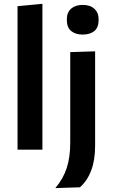

<svg xmlns="http://www.w3.org/2000/svg" viewBox="-20 -764 576 980"><path d="M69.5 0V-732.5L196.5 -744.5V0ZM262.5 196Q303 148 320.8 92.8Q338.5 37.5 338.5 -35V-498L465.5 -502V-20.5Q465.5 53.5 445.5 106.2Q425.5 159 388 192ZM401.5 -587.5Q365 -587.5 343 -605.8Q321 -624 321 -664Q321 -700.5 343 -719.8Q365 -739 402.5 -739Q440 -739 461.8 -719Q483.5 -699 483.5 -664Q483.5 -624 461.8 -605.8Q440 -587.5 401.5 -587.5Z"/></svg>

Font: Commissioner SemiBold
Style: Regular
Weight: 600
Designer: Kostas Bartsokas
Foundry: Kostas Bartsokas
Version: Version 1.000; ttfautohint (v1.8.3)